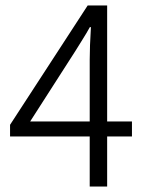

<svg xmlns="http://www.w3.org/2000/svg" viewBox="-20 -679 530 699"><path d="M370.1 -182.1V0H306.6V-182.1H16.6V-224.6L299.3 -659.2H370.1V-236.8H460.4V-182.1ZM306.6 -461.9Q306.6 -507.8 311 -580.1H307.1Q297.4 -562 275.9 -527.8Q259.8 -502.4 254.9 -494.1L89.8 -236.8H306.6Z"/></svg>

Font: Varta
Style: Light
Weight: 300
Designer: Joana Correia, Viktoriya Grabowska, Eben Sorkin
Foundry: Sorkin Type
Version: Version 1.002; ttfautohint (v1.3) -l 8 -r 24 -G 200 -x 12 -H